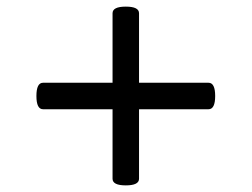

<svg xmlns="http://www.w3.org/2000/svg" viewBox="-20 -639 760 580"><path d="M110 -309Q90 -309 90 -349Q90 -389 110 -389H320V-599Q320 -619 360 -619Q400 -619 400 -599V-389H610Q630 -389 630 -349Q630 -309 610 -309H400V-99Q400 -79 360 -79Q320 -79 320 -99V-309Z"/></svg>

Font: Marmelad
Style: Regular
Weight: 400
Designer: Manvel Shmavonyan
Foundry: Cyreal
Version: Version 1.001;PS 001.001;hotconv 1.0.88;makeotf.lib2.5.64775